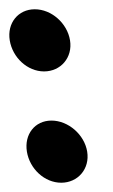

<svg xmlns="http://www.w3.org/2000/svg" viewBox="-42 -394 244 414"><path d="M16 -67C22 -30 54 0 90 0C126 0 152 -30 146 -67C140 -104 105 -134 69 -134C33 -134 10 -104 16 -67ZM-21 -307C-15 -270 17 -240 53 -240C89 -240 115 -270 109 -307C103 -344 69 -374 33 -374C-3 -374 -27 -344 -21 -307Z"/></svg>

Font: Ampere
Style: RevIta
Weight: 400
Version: Version 1